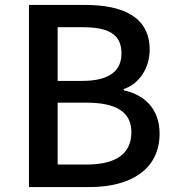

<svg xmlns="http://www.w3.org/2000/svg" viewBox="-20 -756 707 776"><path d="M97 0H343C506 0 625 -70 625 -216C625 -316 564 -373 480 -391V-396C546 -418 585 -485 585 -555C585 -688 476 -736 325 -736H97ZM213 -429V-646H315C419 -646 471 -617 471 -540C471 -471 424 -429 312 -429ZM213 -91V-341H330C447 -341 511 -305 511 -222C511 -132 445 -91 330 -91Z"/></svg>

Font: Genne Gothic Medium
Style: Regular
Weight: 500
Designer: Ryoko NISHIZUKA (kana & ideographs); Paul D. Hunt (Latin, Greek & Cyrillic); Wenlong ZHANG (bopomofo); Sandoll Communica
Foundry: Adobe Systems Incorporated
Version: Version 1.004;PS 1.004;hotconv 16.6.51;makeotf.lib2.5.65220